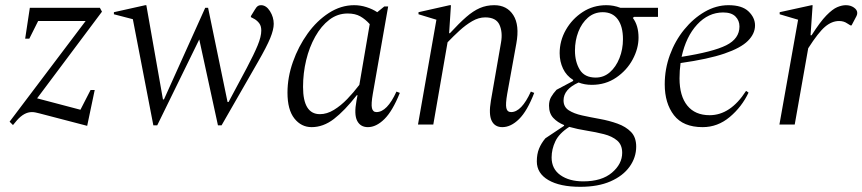

<svg xmlns="http://www.w3.org/2000/svg" viewBox="-20 -480 3324 740"><path d="M30 2 17 -11 310 -399H127L93 -331H77L95 -450H365L373 -435L123 -101L290 -57L329 -133H345L316 5L132 -43Q124 -45 117 -46.5Q110 -48 103 -48Q73 -48 45 -16Z M571 3 492 -406 419 -425V-433L540 -460H544L608 -97H612L771 -450H782L857 -87H861L931 -218Q959 -271 973 -305Q987 -339 987 -362Q987 -379 980 -389Q973 -399 962 -406L947 -414V-418L963 -444Q969 -454 974 -457Q979 -460 986 -460Q1006 -460 1020.5 -437Q1035 -414 1035 -388Q1035 -366 1021.5 -333Q1008 -300 974 -241L834 3H820L748 -328L586 3Z M1181 10Q1141 10 1114.5 -23.5Q1088 -57 1088 -123Q1088 -182 1109 -241.5Q1130 -301 1165.5 -350.5Q1201 -400 1247.5 -430Q1294 -460 1345 -460Q1369 -460 1392.5 -452.5Q1416 -445 1434 -433L1461 -455H1476L1417 -119Q1410 -79 1413.5 -63.5Q1417 -48 1431 -48Q1472 -48 1508 -127L1521 -122Q1493 -52 1461.5 -21Q1430 10 1398 10Q1369 10 1356.5 -14.5Q1344 -39 1354 -92L1358 -113H1355Q1308 -53 1267 -21.5Q1226 10 1181 10ZM1148 -145Q1148 -40 1213 -40Q1240 -40 1267 -56.5Q1294 -73 1318.5 -98.5Q1343 -124 1365 -153L1405 -387Q1388 -406 1368.5 -417Q1349 -428 1320 -428Q1281 -428 1249.5 -404Q1218 -380 1195 -339Q1172 -298 1160 -248Q1148 -198 1148 -145Z M1591 0 1662 -404 1593 -425V-433L1713 -460H1718L1711 -352H1714Q1750 -391 1777 -414.5Q1804 -438 1829.5 -449Q1855 -460 1885 -460Q1934 -460 1958.5 -421.5Q1983 -383 1970 -312L1935 -119Q1928 -79 1931.5 -63.5Q1935 -48 1950 -48Q1990 -48 2026 -127L2039 -122Q2012 -52 1980.5 -21Q1949 10 1916 10Q1887 10 1875 -14.5Q1863 -39 1872 -92L1911 -316Q1918 -356 1905 -384.5Q1892 -413 1850 -413Q1825 -413 1800 -398.5Q1775 -384 1751 -362Q1727 -340 1705 -317L1650 0Z M2261 -153Q2233 -153 2210 -162Q2152 -136 2152 -93Q2152 -68 2172 -55Q2192 -42 2224 -35Q2256 -28 2292 -21.5Q2328 -15 2360 -3.5Q2392 8 2412 28.5Q2432 49 2432 85Q2432 127 2406.5 162.5Q2381 198 2333 219Q2285 240 2217 240Q2138 240 2093.5 214Q2049 188 2049 142Q2049 114 2057.5 93Q2066 72 2082 53L2154 5V2Q2129 -8 2112.5 -25.5Q2096 -43 2096 -73Q2096 -92 2104 -106Q2112 -120 2125 -134L2189 -168V-172Q2163 -188 2150 -215.5Q2137 -243 2137 -275Q2137 -323 2161 -365Q2185 -407 2225.5 -433.5Q2266 -460 2317 -460Q2345 -460 2371 -450H2516V-415H2424L2419 -411Q2441 -382 2441 -335Q2441 -293 2418.5 -251Q2396 -209 2355 -181Q2314 -153 2261 -153ZM2276 -181Q2307 -181 2330.5 -201.5Q2354 -222 2367.5 -256Q2381 -290 2381 -329Q2381 -378 2361 -405.5Q2341 -433 2303 -433Q2270 -433 2246 -412Q2222 -391 2209 -357.5Q2196 -324 2196 -285Q2196 -242 2214.5 -211.5Q2233 -181 2276 -181ZM2106 127Q2106 171 2140 195Q2174 219 2228 219Q2299 219 2338.5 185.5Q2378 152 2378 109Q2378 78 2358.5 61.5Q2339 45 2307.5 37Q2276 29 2241 23.5Q2206 18 2174 9Q2135 34 2120.5 64.5Q2106 95 2106 127Z M2688 10Q2613 10 2577.5 -36Q2542 -82 2542 -155Q2542 -214 2562 -268.5Q2582 -323 2617 -366Q2652 -409 2696 -434.5Q2740 -460 2788 -460Q2840 -460 2865 -436Q2890 -412 2890 -382Q2890 -350 2862.5 -322.5Q2835 -295 2772 -273.5Q2709 -252 2603 -237Q2599 -208 2599 -178Q2599 -110 2629 -73Q2659 -36 2715 -36Q2795 -36 2855 -129H2857L2865 -123Q2839 -68 2792.5 -29Q2746 10 2688 10ZM2767 -432Q2710 -432 2667 -385.5Q2624 -339 2607 -261Q2728 -280 2779 -305.5Q2830 -331 2830 -378Q2830 -401 2814.5 -416.5Q2799 -432 2767 -432Z M2984 0 3056 -404 2985 -425V-433L3108 -460H3112L3104 -344H3108Q3141 -396 3165 -420.5Q3189 -445 3207 -452.5Q3225 -460 3240 -460Q3258 -460 3271 -451Q3284 -442 3284 -430Q3284 -424 3281 -418L3262 -382H3258L3245 -390Q3232 -399 3214 -399Q3186 -399 3160 -377Q3134 -355 3095 -294L3043 0Z"/></svg>

Font: Spectral Light
Style: Italic
Weight: 300
Italic angle: -10°
Designer: Jean-Baptiste Levee
Foundry: Production Type
Version: Version 2.001